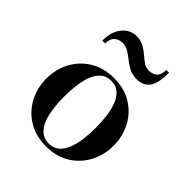

<svg xmlns="http://www.w3.org/2000/svg" viewBox="-196 -821 955 955"><g transform="rotate(45 282.0 -343.5)"><path d="M188.5 -624Q164 -624 146.5 -608.8Q129 -593.5 129 -560H109Q109 -624 139.5 -660.5Q170 -697 212.5 -697Q243 -697 265 -685Q287 -673 304.8 -657.5Q322.5 -642 339.5 -630Q356.5 -618 377.5 -618Q405 -618 421.2 -633.2Q437.5 -648.5 437.5 -682H457Q457 -611 435.2 -578Q413.5 -545 363.5 -545Q334 -545 311.5 -557Q289 -569 269.8 -584.5Q250.5 -600 231.2 -612Q212 -624 188.5 -624ZM45.5 -230Q45.5 -295 74.2 -349.5Q103 -404 156.2 -437Q209.5 -470 282.5 -470Q355.5 -470 408.5 -437Q461.5 -404 490 -349.5Q518.5 -295 518.5 -230Q518.5 -165 490 -110.5Q461.5 -56 408.5 -23Q355.5 10 282.5 10Q209.5 10 156.2 -23Q103 -56 74.2 -110.5Q45.5 -165 45.5 -230ZM171.5 -230Q171.5 -190 176.2 -151Q181 -112 193 -80Q205 -48 226.8 -28.8Q248.5 -9.5 282.5 -9.5Q316 -9.5 337.8 -28.8Q359.5 -48 371.5 -80Q383.5 -112 388.2 -151Q393 -190 393 -230Q393 -270 388.2 -309Q383.5 -348 371.5 -380Q359.5 -412 337.8 -431.2Q316 -450.5 282.5 -450.5Q248.5 -450.5 226.8 -431.2Q205 -412 193 -380Q181 -348 176.2 -309Q171.5 -270 171.5 -230Z"/></g></svg>

Font: Bodoni* 11pt Medium
Style: Regular
Weight: 500
Version: Version 2.3